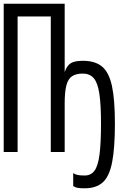

<svg xmlns="http://www.w3.org/2000/svg" viewBox="-20 -820 640 1036"><path d="M0 0V-800H329V0H254V-731H75V0ZM329 -261V-431Q341 -466 362 -479Q383 -492 427 -492Q493 -492 530.5 -461Q568 -430 584 -356.5Q600 -283 600 -153Q600 -21 585 55.5Q570 132 534.5 164Q499 196 437 196Q412 196 398.5 193.5Q385 191 375 184V114Q385 121 398.5 124Q412 127 437 127Q471 127 490 101Q509 75 517 14Q525 -47 525 -153Q525 -256 516 -315Q507 -374 485.5 -398.5Q464 -423 427 -423Q390 -423 368.5 -408.5Q347 -394 338 -358.5Q329 -323 329 -261Z"/></svg>

Font: Victor Mono
Style: Regular
Weight: 400
Monospace: yes
Designer: Rune Bjørnerås
Version: Version 1.561;gftools[0.9.30]